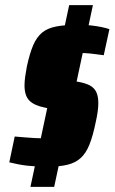

<svg xmlns="http://www.w3.org/2000/svg" viewBox="-20 -716 444 744"><path d="M162 -70Q142 -70 123 -71Q104 -72 85.5 -74Q67 -76 50 -79.5Q33 -83 16 -87L37 -187Q60 -185 79 -183.5Q98 -182 115 -181Q132 -180 147 -180Q174 -180 189 -183Q204 -186 212 -197Q220 -208 225 -232Q228 -244 229 -252.5Q230 -261 230 -267Q230 -279 223.5 -283Q217 -287 203 -289L154 -299Q113 -307 94 -326Q75 -345 75 -385Q75 -400 77.5 -418.5Q80 -437 84 -458Q95 -509 108.5 -540.5Q122 -572 143 -589.5Q164 -607 198.5 -613.5Q233 -620 285 -620Q309 -620 332 -617.5Q355 -615 374 -611Q393 -607 404 -603L382 -502Q366 -504 347.5 -506.5Q329 -509 311.5 -510Q294 -511 281 -511Q254 -511 240.5 -507Q227 -503 220.5 -493Q214 -483 209 -461Q207 -450 206 -441.5Q205 -433 205 -428Q205 -417 210.5 -413Q216 -409 230 -407L283 -399Q311 -394 328 -385Q345 -376 353 -359.5Q361 -343 361 -316Q361 -302 358.5 -283.5Q356 -265 351 -243Q340 -189 326.5 -155.5Q313 -122 292.5 -103.5Q272 -85 241 -77.5Q210 -70 162 -70ZM98 8 248 -696H340L190 8Z"/></svg>

Font: Saira Condensed
Style: Bold Italic
Weight: 700
Width: 3
Italic angle: -12°
Designer: Hector Gatti with collaboration of the Omnibus-Type team
Foundry: Omnibus-Type
Version: Version 1.101